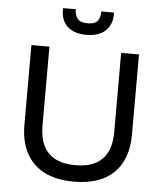

<svg xmlns="http://www.w3.org/2000/svg" viewBox="-58 -912 826 976"><g transform="rotate(5 354.5 -424.0)"><path d="M355 13Q301 13 257 1.5Q213 -10 180 -32.5Q147 -55 125 -87Q103 -119 91.5 -160Q80 -201 80 -251V-660H172V-255Q172 -195 192.5 -154Q213 -113 253.5 -92Q294 -71 355 -71Q416 -71 456.5 -91.5Q497 -112 517.5 -153.5Q538 -195 538 -255V-660H629V-251Q629 -125 559 -56Q489 13 355 13ZM224 -861H289Q288 -836 301.5 -815.5Q315 -795 355 -795Q394 -795 407 -814.5Q420 -834 419 -861H484Q486 -823 471.5 -795Q457 -767 427.5 -751.5Q398 -736 353 -736Q309 -736 279.5 -751.5Q250 -767 236 -795Q222 -823 224 -861Z"/></g></svg>

Font: Bricolage Grotesque 18pt
Style: Regular
Weight: 400
Version: Version 1.001;gftools[0.9.33.dev8+g029e19f]